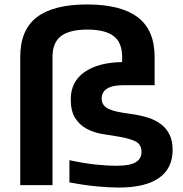

<svg xmlns="http://www.w3.org/2000/svg" viewBox="-20 -832 822 863"><path d="M71 -576Q71 -698 146 -755Q221 -812 371 -812Q523 -812 599 -754.5Q675 -697 675 -576V-449H533Q485 -449 461 -433.5Q437 -418 437 -389Q437 -372 445.5 -360.5Q454 -349 470.5 -341.5Q487 -334 511.5 -329Q536 -324 568 -320Q611 -314 645.5 -303Q680 -292 704.5 -273Q729 -254 742.5 -226Q756 -198 756 -159Q756 -75 694.5 -32Q633 11 514 11Q469 11 412.5 5.5Q356 0 292 -12V-112Q357 -98 408.5 -92.5Q460 -87 506 -87Q563 -87 589.5 -102.5Q616 -118 616 -149Q616 -184 587 -197.5Q558 -211 507 -219Q472 -224 435.5 -230.5Q399 -237 368 -254Q337 -271 317.5 -302Q298 -333 298 -386Q298 -464 359 -507.5Q420 -551 529 -553V-576Q529 -641 490.5 -670Q452 -699 373 -699Q293 -699 254.5 -670Q216 -641 216 -576V0H71Z"/></svg>

Font: Encode Sans Wide
Style: SemiBold
Weight: 600
Designer: Pablo Impallari, Andres Torresi
Foundry: Pablo Impallari, Andres Torresi
Version: Version 1.000; ttfautohint (v1.00) -l 8 -r 50 -G 200 -x 14 -